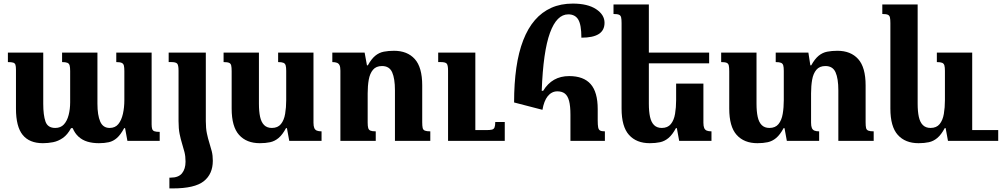

<svg xmlns="http://www.w3.org/2000/svg" viewBox="-20 -785 5583 1070"><path d="M628 -492H825V-92Q825 -76 828 -66.5Q831 -57 840.5 -53.5Q850 -50 870 -50V0H690L677 -71H672Q652 -34 631.5 -16Q611 2 586.5 7.5Q562 13 531 13Q496 13 467.5 4.5Q439 -4 418 -23Q397 -42 385 -71H376Q356 -34 330 -16Q304 2 275.5 7.5Q247 13 219 13Q144 13 106.5 -33Q69 -79 69 -180V-396Q69 -415 66 -424Q63 -433 53.5 -436Q44 -439 24 -439V-492H221V-207Q221 -143 233.5 -107.5Q246 -72 288 -72Q318 -72 336 -91.5Q354 -111 362.5 -144Q371 -177 371 -215V-389Q371 -410 368 -420.5Q365 -431 355.5 -435Q346 -439 326 -439V-492H523V-207Q523 -143 538.5 -107.5Q554 -72 591 -72Q622 -72 639.5 -93.5Q657 -115 665 -150.5Q673 -186 673 -227V-389Q673 -408 670.5 -419Q668 -430 658.5 -434.5Q649 -439 628 -439Z M975 -110V-391Q975 -423 967 -431Q959 -439 935 -439H920V-492H1127V-110Q1127 -70 1133 -41.5Q1139 -13 1146.5 10.5Q1154 34 1160 57.5Q1166 81 1166 111Q1166 185 1115.5 225Q1065 265 943 265H924V205H931Q975 205 994.5 180.5Q1014 156 1014 116Q1014 86 1008 62.5Q1002 39 994.5 15Q987 -9 981 -38.5Q975 -68 975 -110Z M1428 13Q1354 13 1312.5 -33Q1271 -79 1271 -180V-388Q1271 -409 1268.5 -420Q1266 -431 1256.5 -435Q1247 -439 1226 -439V-492H1423V-207Q1423 -164 1429.5 -134Q1436 -104 1452 -88Q1468 -72 1495 -72Q1528 -72 1545.5 -93.5Q1563 -115 1569 -150.5Q1575 -186 1575 -227V-390Q1575 -410 1572 -420.5Q1569 -431 1559.5 -435Q1550 -439 1530 -439V-492H1727V-101Q1727 -82 1731.5 -71.5Q1736 -61 1746 -57Q1756 -53 1772 -53V0H1592L1579 -71H1574Q1554 -34 1532.5 -16Q1511 2 1485.5 7.5Q1460 13 1428 13Z M2378 -53V0H2181V-282Q2181 -347 2165.5 -382Q2150 -417 2109 -417Q2076 -417 2058.5 -396Q2041 -375 2035 -340.5Q2029 -306 2029 -265V-102Q2029 -82 2032 -71.5Q2035 -61 2044.5 -57Q2054 -53 2074 -53V0H1877V-391Q1877 -411 1872.5 -421Q1868 -431 1858 -435Q1848 -439 1832 -439V-492H2012L2025 -421H2030Q2050 -457 2071.5 -474.5Q2093 -492 2119 -497Q2145 -502 2176 -502Q2250 -502 2291.5 -456Q2333 -410 2333 -309V-104Q2333 -83 2335.5 -72Q2338 -61 2348 -57Q2358 -53 2378 -53ZM2793 -105V0H2477V-391Q2477 -423 2469 -431Q2461 -439 2437 -439H2422V-492H2629V-60H2689Q2710 -60 2721 -62.5Q2732 -65 2736 -75Q2740 -85 2740 -105Z M3003 -173 2845 -214Q2845 -320 2857.5 -407Q2870 -494 2896 -561Q2922 -628 2961 -673Q3000 -718 3052.5 -741.5Q3105 -765 3172 -765Q3255 -765 3302 -734Q3349 -703 3349 -658Q3349 -616 3317 -595.5Q3285 -575 3220 -575Q3220 -647 3202.5 -676Q3185 -705 3147 -705Q3115 -705 3089.5 -679.5Q3064 -654 3045 -602Q3026 -550 3014.5 -469.5Q3003 -389 2999 -279H3007Q3032 -320 3068 -340.5Q3104 -361 3152 -361Q3232 -361 3271.5 -316.5Q3311 -272 3311 -177V-115Q3311 -89 3313.5 -75.5Q3316 -62 3324.5 -57.5Q3333 -53 3351 -53V0H3159V-146Q3159 -194 3151.5 -222.5Q3144 -251 3128 -263.5Q3112 -276 3086 -276Q3070 -276 3056.5 -269Q3043 -262 3032.5 -249Q3022 -236 3014.5 -216.5Q3007 -197 3003 -173Z M3900 -319V-101Q3900 -82 3904.5 -71.5Q3909 -61 3919 -57Q3929 -53 3945 -53V0H3765L3752 -71H3747Q3727 -34 3705.5 -16Q3684 2 3658.5 7.5Q3633 13 3601 13Q3527 13 3485.5 -33Q3444 -79 3444 -180V-656Q3444 -677 3441.5 -688Q3439 -699 3429.5 -703Q3420 -707 3399 -707V-760H3596V-207Q3596 -164 3602.5 -134Q3609 -104 3625 -88Q3641 -72 3668 -72Q3701 -72 3718.5 -93.5Q3736 -115 3742 -150.5Q3748 -186 3748 -227V-319ZM3572 -432V-492H3932V-432Z M4804 -104Q4804 -83 4806.5 -72Q4809 -61 4819 -57Q4829 -53 4849 -53V0H4652V-282Q4652 -347 4636.5 -382Q4621 -417 4580 -417Q4547 -417 4529.5 -396Q4512 -375 4506 -340.5Q4500 -306 4500 -265V-101Q4500 -82 4504.5 -71.5Q4509 -61 4519 -57Q4529 -53 4545 -53V0H4365L4352 -71H4347Q4327 -34 4305.5 -16Q4284 2 4258.5 7.5Q4233 13 4201 13Q4127 13 4085.5 -33Q4044 -79 4044 -180V-388Q4044 -409 4041.5 -420Q4039 -431 4029.5 -435Q4020 -439 3999 -439V-492H4196V-207Q4196 -164 4202.5 -134Q4209 -104 4225 -88Q4241 -72 4268 -72Q4301 -72 4318.5 -93.5Q4336 -115 4342 -150.5Q4348 -186 4348 -227V-390Q4348 -410 4345 -420.5Q4342 -431 4332.5 -435Q4323 -439 4303 -439V-492H4485L4496 -421H4501Q4521 -457 4542.5 -474.5Q4564 -492 4590 -497Q4616 -502 4647 -502Q4721 -502 4762.5 -456Q4804 -410 4804 -309Z M5099 13Q5025 13 4983.5 -33Q4942 -79 4942 -180V-656Q4942 -677 4939.5 -688Q4937 -699 4927.5 -703Q4918 -707 4897 -707V-760H5094V-207Q5094 -164 5100.5 -134Q5107 -104 5123 -88Q5139 -72 5166 -72Q5199 -72 5216.5 -93.5Q5234 -115 5240 -150.5Q5246 -186 5246 -227V-390Q5246 -410 5243 -420.5Q5240 -431 5230.5 -435Q5221 -439 5201 -439V-492H5398V0H5263L5250 -71H5245Q5225 -34 5203.5 -16Q5182 2 5156.5 7.5Q5131 13 5099 13ZM5388 0V-60H5543V0Z"/></svg>

Font: Noto Serif Armenian
Style: Bold
Weight: 700
Version: Version 2.007